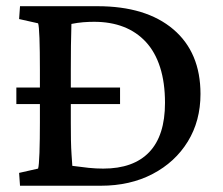

<svg xmlns="http://www.w3.org/2000/svg" viewBox="-20 -593 713 613"><path d="M43.9 -573.2H291Q446.3 -573.2 533.2 -499.5Q620.1 -425.8 620.1 -293Q620.1 -207 579.6 -141.1Q539.1 -75.2 467.3 -37.6Q395.5 0 301.8 0H43.9L41 -41L101.6 -54.7Q104.5 -63.5 106 -105Q107.4 -146.5 107.4 -201.2V-371.1Q107.4 -430.7 106 -471.2Q104.5 -511.7 101.6 -518.6L41 -532.2ZM208 -516.6Q208 -508.8 207.5 -492.2Q207 -475.6 206.5 -446.8Q206.1 -418 206.1 -371.1V-201.2Q206.1 -172.9 206.5 -146.5Q207 -120.1 208.5 -98.6Q210 -77.1 210.9 -63.5Q239.3 -59.6 263.2 -57.1Q287.1 -54.7 309.6 -54.7Q406.2 -54.7 456.5 -107.4Q506.8 -160.2 506.8 -264.6Q506.8 -329.1 491.2 -377.9Q475.6 -426.8 445.8 -459Q416 -491.2 374.5 -507.3Q333 -523.4 280.3 -523.4Q263.7 -523.4 245.6 -522Q227.5 -520.5 208 -516.6ZM32.2 -260.7V-313.5H363.3V-260.7Z"/></svg>

Font: Crimson Pro Medium
Style: Regular
Weight: 500
Designer: Jacques Le Bailly
Foundry: Baron von Fonthausen
Version: Version 1.003